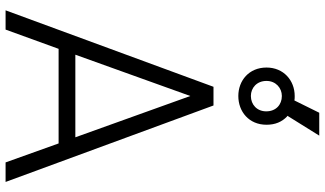

<svg xmlns="http://www.w3.org/2000/svg" viewBox="-258 -906 1164 688"><g transform="rotate(90 324.0 -562.0)"><path d="M324 -834C380 -834 427 -872 427 -935C427 -966 417 -990 397 -1009C396 -1009 396 -1009 395 -1010L466 -1124H384L340 -1035C335 -1036 329 -1036 324 -1036C268 -1036 222 -996 222 -935C222 -872 269 -834 324 -834ZM324 -879C295 -879 270 -900 270 -935C270 -968 295 -990 324 -990C355 -990 379 -969 379 -934C379 -901 355 -879 324 -879ZM86 0 155 -190H494L562 0H632L358 -745H291L17 0ZM176 -250 324 -662 472 -250Z"/></g></svg>

Font: Plus Jakarta Sans Light
Style: Regular
Weight: 300
Designer: Gumpita Rahayu
Foundry: Tokotype
Version: Version 2.071;gftools[0.9.30]